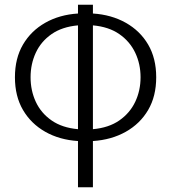

<svg xmlns="http://www.w3.org/2000/svg" viewBox="-20 -586 720 810"><path d="M309 204V9Q231 4 171 -30Q111 -64 77 -122Q43 -180 43 -260Q43 -340 77 -398Q111 -456 171 -490Q231 -524 309 -529V-566H372V-529Q450 -524 510.5 -490Q571 -456 605 -398Q639 -340 639 -260Q639 -180 605 -122Q571 -64 510.5 -30Q450 4 372 9V204ZM109 -260Q109 -204 131 -156.5Q153 -109 197.5 -78Q242 -47 309 -41V-479Q242 -473 197.5 -442Q153 -411 131 -363.5Q109 -316 109 -260ZM573 -260Q573 -316 550.5 -363.5Q528 -411 483.5 -442Q439 -473 372 -479V-41Q439 -47 483.5 -78Q528 -109 550.5 -156.5Q573 -204 573 -260Z"/></svg>

Font: Murecho Light
Style: Regular
Weight: 300
Designer: Neil Summerour
Foundry: Positype
Version: Version 1.010; ttfautohint (v1.8.3)